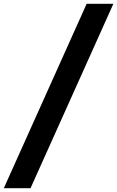

<svg xmlns="http://www.w3.org/2000/svg" viewBox="-57 -843 614 1006"><path d="M-37 143 397 -823H537L103 143Z"/></svg>

Font: Iosevka Curly Heavy
Style: Italic
Weight: 900
Italic angle: -9°
Monospace: yes
Designer: Belleve Invis
Foundry: Belleve Invis
Version: Version 22.1.2; ttfautohint (v1.8.4)